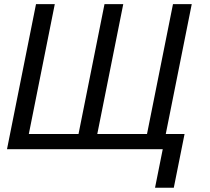

<svg xmlns="http://www.w3.org/2000/svg" viewBox="-20 -718 1012 924"><path d="M13.7 0 153.3 -698.2H243.7L118.7 -73.2H357.9L482.9 -698.2H573.2L448.2 -73.2H687.5L812.5 -698.2H902.8L777.8 -73.2H868.2L816.4 185.5H726.1L763.2 0Z"/></svg>

Font: Sansation
Style: Italic
Weight: 400
Designer: Bernd Montag
Version: Version 1.301